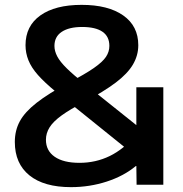

<svg xmlns="http://www.w3.org/2000/svg" viewBox="-20 -760 754 790"><path d="M272 10Q161 10 101 -38.5Q41 -87 41 -176Q41 -223 61.5 -261Q82 -299 130.5 -337Q179 -375 263 -420Q330 -455 366 -480Q402 -505 416 -526Q430 -547 430 -571Q430 -610 401.5 -629.5Q373 -649 318 -649Q264 -649 234 -629Q204 -609 204 -571Q204 -550 215.5 -528Q227 -506 255 -478.5Q283 -451 331 -413L585 -210L528 -126L209 -383Q163 -421 136 -451.5Q109 -482 97 -512Q85 -542 85 -574Q85 -653 146 -696.5Q207 -740 316 -740Q425 -740 487 -696.5Q549 -653 549 -574Q549 -532 527 -494.5Q505 -457 456 -420Q407 -383 326 -340Q268 -310 233.5 -285Q199 -260 184 -236Q169 -212 169 -185Q169 -140 205 -115Q241 -90 307 -90Q374 -90 431.5 -118Q489 -146 541 -206V-401H652V0H542L541 -77H539Q490 -36 419.5 -13Q349 10 272 10Z"/></svg>

Font: M PLUS 1 SemiBold
Style: Regular
Weight: 600
Designer: Coji Morishita
Foundry: UNDERFOREST DESIGN
Version: Version 1.001